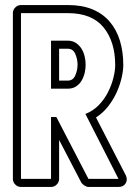

<svg xmlns="http://www.w3.org/2000/svg" viewBox="-20 -740 549 760"><path d="M214 -186V-32Q214 -19 204.5 -9.5Q195 0 182 0H63Q50 0 40.5 -9.5Q31 -19 31 -32V-688Q31 -701 40.5 -710.5Q50 -720 63 -720H249Q305 -720 346 -703Q387 -686 414 -654.5Q441 -623 454.5 -579.5Q468 -536 468 -482Q468 -461 461.5 -432.5Q455 -404 442 -375Q429 -346 408.5 -319.5Q388 -293 360 -275L478 -46Q486 -29 477.5 -14.5Q469 0 449 0H330Q323 0 314.5 -5.5Q306 -11 302 -17ZM214 -421H249Q269 -421 278 -441.5Q287 -462 287 -484Q287 -506 278 -526.5Q269 -547 249 -547H214ZM182 -579H249Q267 -579 280.5 -570Q294 -561 302.5 -547.5Q311 -534 315 -517Q319 -500 319 -484Q319 -467 315 -450.5Q311 -434 302.5 -420Q294 -406 280.5 -397.5Q267 -389 249 -389H182ZM330 -32H449L318 -289Q349 -301 371.5 -324.5Q394 -348 408 -376Q422 -404 429 -432.5Q436 -461 436 -482Q436 -575 390 -631.5Q344 -688 249 -688H63V-32H182V-277H203Z"/></svg>

Font: Lichte PostBus
Style: Regular
Weight: 400
Designer: Peter Wiegel
Version: Version 1.001